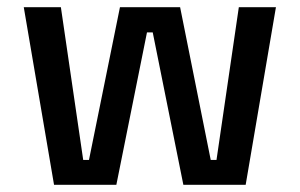

<svg xmlns="http://www.w3.org/2000/svg" viewBox="-20 -513 832 533"><path d="M130 0 46 -493H149L211 -69H227L313 -493H480L565 -69H581L643 -493H746L662 0H489L404 -423H388L303 0Z"/></svg>

Font: Space Grotesk Light Medium
Style: Regular
Weight: 500
Version: Version 2.000